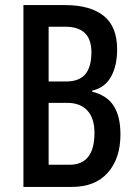

<svg xmlns="http://www.w3.org/2000/svg" viewBox="-20 -734 534 754"><path d="M236 -714Q334 -714 387 -672Q440 -630 440 -540Q440 -475 415.5 -432Q391 -389 342 -378V-374Q401 -359 427 -317.5Q453 -276 453 -206Q453 -112 403.5 -56Q354 0 263 0H72V-714ZM239 -414Q291 -414 315 -442.5Q339 -471 339 -529Q339 -629 237 -629H171V-414ZM171 -330V-87H253Q351 -87 351 -212Q351 -270 323 -300Q295 -330 245 -330Z"/></svg>

Font: Noto Sans Kannada ExtraCondensed Medium
Style: Regular
Weight: 500
Width: 2
Designer: Jelle Bosma - Monotype Design Team
Foundry: Monotype Imaging Inc.
Version: Version 2.005; ttfautohint (v1.8.4.7-5d5b)